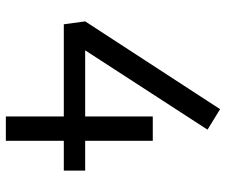

<svg xmlns="http://www.w3.org/2000/svg" viewBox="-78 -693 772 656"><g transform="rotate(90 308.0 -365.0)"><path d="M378 -197H63L53 -270L353 -731L423 -688L152 -270H378V-501H461V-270H563V-197H461V1H378Z"/></g></svg>

Font: SUITE Medium
Style: Regular
Weight: 500
Designer: Sun
Foundry: Sun
Version: Version 2.040